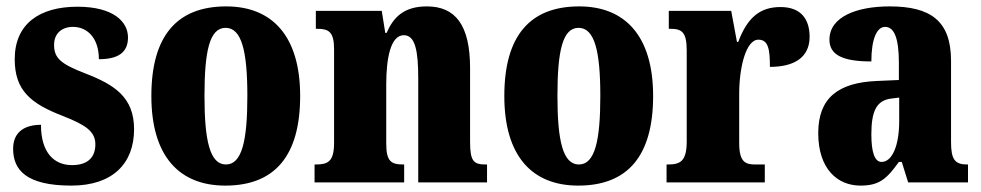

<svg xmlns="http://www.w3.org/2000/svg" viewBox="-20 -570 3066 600"><path d="M203 10C333 10 399 -60 399 -166C399 -266 338 -305 248 -340C170 -370 149 -388 149 -430C149 -466 174 -486 208 -486C253 -486 289 -451 289 -385C352 -385 380 -408 380 -453C380 -501 336 -549 222 -549C104 -549 26 -496 26 -385C26 -287 76 -246 178 -207C246 -180 278 -160 278 -119C278 -83 259 -54 205 -54C149 -54 108 -93 108 -180C60 -180 21 -160 21 -105C21 -39 62 10 203 10Z M684 10C838 10 918 -82 918 -270C918 -458 830 -550 687 -550C533 -550 453 -458 453 -270C453 -82 540 10 684 10ZM686 -56C636 -56 619 -130 619 -270C619 -411 635 -483 685 -483C735 -483 753 -411 753 -270C753 -130 736 -56 686 -56Z M963 0H1243V-56H1240C1203 -56 1187 -65 1187 -121V-306C1187 -386 1200 -460 1242 -460C1278 -460 1287 -410 1287 -325V0H1502V-56H1498C1461 -56 1449 -65 1449 -126V-357C1449 -492 1403 -550 1314 -550C1241 -550 1209 -515 1188 -467H1184L1173 -536H967V-480H971C1007 -480 1024 -471 1024 -416V-124C1024 -65 1005 -56 967 -56H963Z M1787 10C1941 10 2021 -82 2021 -270C2021 -458 1933 -550 1790 -550C1636 -550 1556 -458 1556 -270C1556 -82 1643 10 1787 10ZM1789 -56C1739 -56 1722 -130 1722 -270C1722 -411 1738 -483 1788 -483C1838 -483 1856 -411 1856 -270C1856 -130 1839 -56 1789 -56Z M2063 0H2370V-56H2340C2309 -56 2290 -64 2290 -123V-277C2290 -359 2311 -446 2350 -446C2381 -446 2386 -416 2386 -361C2460 -361 2510 -389 2510 -455C2510 -509 2484 -548 2419 -548C2354 -548 2315 -514 2287 -439H2283L2265 -536H2070V-480H2074C2110 -480 2126 -471 2126 -412V-128C2126 -65 2105 -56 2067 -56H2063Z M2669 10C2728 10 2751 -11 2789 -64H2798L2818 0H3005V-56H3002C2964 -56 2952 -72 2952 -126V-380C2952 -505 2888 -550 2760 -550C2658 -550 2572 -518 2572 -446C2572 -398 2614 -378 2703 -378C2703 -448 2720 -486 2746 -486C2775 -486 2789 -449 2789 -374V-320L2721 -317C2598 -312 2537 -263 2537 -154C2537 -42 2597 10 2669 10ZM2735 -64C2713 -64 2703 -95 2703 -150C2703 -221 2718 -256 2765 -262L2790 -265V-191C2790 -115 2768 -64 2735 -64Z"/></svg>

Font: Noto Serif Myanmar ExtraCondensed Black
Style: Regular
Weight: 900
Width: 2
Designer: Ben Mitchell and the Monotype Design Team
Foundry: Monotype Imaging Inc.
Version: Version 2.106